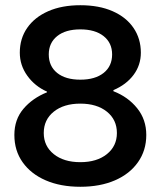

<svg xmlns="http://www.w3.org/2000/svg" viewBox="-20 -705 615 735"><path d="M287.5 10Q211.7 10 155 -14.6Q98.3 -39.2 66.7 -83.8Q35 -128.3 35 -188.3Q35 -247.5 69.6 -288.3Q104.2 -329.2 160 -351.7V-354.2Q113.3 -375 84.6 -415Q55.8 -455 55.8 -503.3Q55.8 -557.5 84.2 -598.3Q112.5 -639.2 164.6 -662.1Q216.7 -685 287.5 -685Q359.2 -685 411.2 -662.1Q463.3 -639.2 491.3 -597.9Q519.2 -556.7 519.2 -503.3Q519.2 -455.8 491.3 -418.3Q463.3 -380.8 414.2 -360V-355.8Q470 -334.2 505 -290.8Q540 -247.5 540 -188.3Q540 -129.2 508.3 -84.2Q476.7 -39.2 420 -14.6Q363.3 10 287.5 10ZM287.5 -84.2Q350.8 -84.2 389.2 -115Q427.5 -145.8 427.5 -195.8Q427.5 -246.7 389.2 -277.5Q350.8 -308.3 287.5 -308.3Q224.2 -308.3 185.8 -277.5Q147.5 -246.7 147.5 -195.8Q147.5 -145.8 185.8 -115Q224.2 -84.2 287.5 -84.2ZM287.5 -400Q344.2 -400 376.7 -425.8Q409.2 -451.7 409.2 -496.7Q409.2 -540.8 376.7 -566.7Q344.2 -592.5 287.5 -592.5Q230.8 -592.5 198.8 -566.7Q166.7 -540.8 166.7 -496.7Q166.7 -451.7 198.8 -425.8Q230.8 -400 287.5 -400Z"/></svg>

Font: Funnel Display Medium
Style: Regular
Weight: 500
Designer: NORD ID, Kristian Moeller
Foundry: Dicotype
Version: Version 1.000